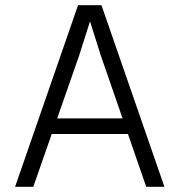

<svg xmlns="http://www.w3.org/2000/svg" viewBox="-20 -718 690 738"><path d="M141 -203V-263H513V-203ZM280 -698H370L612 0H542L367 -506L326 -636L284 -504L108 0H38Z"/></svg>

Font: Azeret Mono ExtraLight
Style: Regular
Weight: 250
Designer: Martin Vácha
Foundry: Displaay
Version: Version 1.002